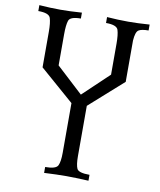

<svg xmlns="http://www.w3.org/2000/svg" viewBox="-99 -771 915 1095"><g transform="rotate(10 358.5 -224.0)"><path d="M488.8 244.1Q408.2 240.2 360.8 240.2Q306.2 240.2 231.9 244.1V210Q294.4 210 305.4 186.8Q316.4 163.6 316.4 113.3V-174.8L118.7 -347.2V-553.2Q118.7 -605 110.1 -632.1Q101.6 -659.2 39.1 -659.2V-693.4Q103.5 -688.5 163.1 -688.5Q215.3 -688.5 285.6 -693.4V-659.2Q224.1 -659.2 215.6 -633.5Q207 -607.9 207 -554.2V-374L360.8 -231.9L510.7 -374V-553.2Q510.7 -605 502.2 -632.1Q493.7 -659.2 431.2 -659.2V-693.4Q495.6 -688.5 555.2 -688.5Q607.4 -688.5 677.7 -693.4V-659.2Q636.2 -659.2 619.9 -648.2Q603.5 -637.2 600.1 -587.4V-348.1L405.3 -174.8V116.2Q405.3 167.5 415.5 188.7Q425.8 210 488.8 210Z"/></g></svg>

Font: Almanac
Style: Regular
Weight: 400
Designer: Eden's Almanac
Version: Version 3.501;March 28, 2021;FontCreator 13.0.0.2683 64-bit